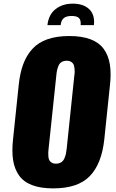

<svg xmlns="http://www.w3.org/2000/svg" viewBox="-20 -1019 637 1051"><path d="M239.7 -881.3H312C313.6 -898.6 319.2 -911.3 328.6 -919.4C338.1 -927.6 352.5 -931.6 372.1 -931.6C391.6 -931.6 405.1 -927.7 412.6 -919.9C418.8 -913.4 421.9 -903.5 421.9 -890.1C421.9 -887.5 421.7 -884.6 421.4 -881.3H494.1C494.8 -887.2 495.1 -892.9 495.1 -898.4C495.1 -928.1 486.2 -951.5 468.3 -968.8C447.1 -988.9 417.3 -999 378.9 -999C340.5 -999 308.7 -988.9 283.4 -968.5C258.2 -948.2 243.7 -919.1 239.7 -881.3ZM286.1 -123C277 -123 269.4 -124.8 263.4 -128.4C257.4 -132 253 -136.3 250.2 -141.4C247.5 -146.4 245.7 -153.1 244.9 -161.4C244.1 -169.7 243.8 -176.8 244.1 -182.9C244.5 -188.9 245.1 -196.6 246.1 -206.1L288.1 -604C289.1 -615.7 290.4 -625.4 292 -633.1C293.6 -640.7 296.3 -649.2 300 -658.4C303.8 -667.7 309.5 -674.7 317.1 -679.4C324.8 -684.2 334.1 -686.5 345.2 -686.5C356.3 -686.5 365.2 -683.9 372.1 -678.7C378.9 -673.5 383.3 -666.9 385.3 -658.9C387.2 -651 388.3 -642.1 388.7 -632.3C389 -622.6 388.3 -613.1 386.7 -604L345.2 -206.1C343.9 -194.7 342.4 -185.1 340.8 -177.2C339.2 -169.4 336.3 -160.9 332.3 -151.6C328.2 -142.3 322.3 -135.3 314.5 -130.4C306.6 -125.5 297.2 -123 286.1 -123ZM271.5 12.2C361.7 12.2 428.4 -10.3 471.7 -55.2C515 -100.1 541.3 -166.8 550.8 -255.4L582 -554.2C584.3 -574.4 585.4 -593.4 585.4 -611.3C585.4 -631.8 584 -650.7 581.1 -668C575.8 -699.9 564.8 -727.5 547.9 -751C530.9 -774.4 506.8 -792.1 475.3 -804C443.9 -815.8 405.3 -821.8 359.4 -821.8C313.5 -821.8 273.7 -815.9 240 -804.2C206.3 -792.5 178.7 -774.8 157.2 -751.2C135.7 -727.6 119.1 -699.8 107.2 -667.7C95.3 -635.7 87.1 -597.8 82.5 -554.2L51.3 -255.4C49 -234.9 47.9 -215.5 47.9 -197.3C47.9 -177.1 49.2 -158.5 51.8 -141.6C57 -109.7 67.8 -82 84.2 -58.6C100.7 -35.2 124.5 -17.5 155.8 -5.6C187 6.3 225.6 12.2 271.5 12.2Z"/></svg>

Font: Oswald
Style: Heavy
Weight: 800
Designer: Vernon Adams
Foundry: Vernon Adams
Version: 3.0; ttfautohint (v0.95.6-bc232) -l 8 -r 50 -G 200 -x 0 -w "